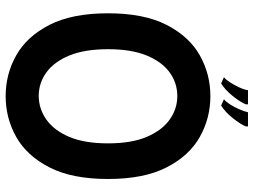

<svg xmlns="http://www.w3.org/2000/svg" viewBox="-129 -756 897 679"><g transform="rotate(90 319.5 -416.5)"><path d="M27 -350Q27 -477 68 -557Q109 -637 175.5 -674.5Q242 -712 320 -712Q398 -712 464.5 -674.5Q531 -637 572 -557Q613 -477 613 -350Q613 -223 572 -143Q531 -63 464.5 -25.5Q398 12 320 12Q242 12 175.5 -25.5Q109 -63 68 -143Q27 -223 27 -350ZM154 -350Q154 -268 176 -214Q198 -160 235.5 -132.5Q273 -105 319 -105Q365 -105 403.5 -132.5Q442 -160 464.5 -214Q487 -268 487 -350Q487 -433 464 -487Q441 -541 403 -568Q365 -595 320 -595Q273 -595 235.5 -567.5Q198 -540 176 -486Q154 -432 154 -350ZM275 -750 253 -760Q261 -766 270.5 -780.5Q280 -795 288.5 -813Q297 -831 299 -845H349V-837Q341 -818 319.5 -791Q298 -764 275 -750ZM353 -750 331 -760Q339 -766 348.5 -780.5Q358 -795 366 -813Q374 -831 377 -845H427V-837Q419 -818 397.5 -791Q376 -764 353 -750Z"/></g></svg>

Font: Phudu Medium
Style: Regular
Weight: 500
Version: Version 1.005;gftools[0.9.23]